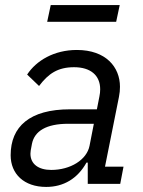

<svg xmlns="http://www.w3.org/2000/svg" viewBox="-20 -725 564 757"><path d="M166 -639H438L452 -705H180ZM162 12C231 12 286 -21 321 -84H326V0H454L467 -68H394L449 -343C452 -358 453 -370 453 -383C453 -460 398 -528 283 -528C193 -528 123 -486 87 -431L134 -386C171 -435 208 -460 272 -460C337 -460 375 -428 375 -373C375 -363 374 -355 372 -345L362 -294H256C97 -294 22 -226 22 -113C22 -39 75 12 162 12ZM182 -55C132 -55 100 -78 100 -119C100 -126 101 -133 106 -158C116 -208 162 -237 249 -237H350L333 -150C322 -95 258 -55 182 -55Z"/></svg>

Font: Braiins Sans
Style: Italic
Weight: 400
Italic angle: -11.31°
Designer: Mike Abbink, Paul van der Laan, Pieter van Rosmalen, Jiri Chlebus, Lubos Buracinsky
Foundry: Bold Monday, Sudetype
Version: Version 1.000;hotconv 1.0.109;makeotfexe 2.5.65596